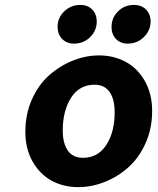

<svg xmlns="http://www.w3.org/2000/svg" viewBox="-20 -748 640 780"><path d="M280.8 -570.8Q250.5 -570.8 232.2 -590.1Q213.9 -609.4 213.9 -639.2Q213.9 -675.8 241 -701.9Q268.1 -728 306.2 -728Q336.4 -728 354.7 -709.2Q373 -690.4 373 -661.1Q373 -623.5 346.2 -597.2Q319.3 -570.8 280.8 -570.8ZM499 -570.8Q468.8 -570.8 450.9 -589.8Q433.1 -608.9 433.1 -638.2Q433.1 -675.8 459.5 -701.9Q485.8 -728 523.9 -728Q554.7 -728 573.2 -709.2Q591.8 -690.4 591.8 -661.1Q591.8 -624 564.5 -597.4Q537.1 -570.8 499 -570.8ZM297.9 12.2Q238.3 12.2 190.2 -13.7Q142.1 -39.6 112.5 -91.6Q83 -143.6 83 -212.9Q83 -283.2 109.1 -342.8Q135.3 -402.3 178.2 -440.9Q221.2 -479.5 274.4 -501.2Q327.6 -522.9 382.8 -522.9Q441.9 -522.9 490.5 -496.8Q539.1 -470.7 568.6 -418.5Q598.1 -366.2 598.1 -296.9Q598.1 -226.6 571.8 -167.2Q545.4 -107.9 502.7 -69.3Q460 -30.8 406.5 -9.3Q353 12.2 297.9 12.2ZM316.9 -106.9Q377.9 -106.9 411.9 -159.2Q445.8 -211.4 445.8 -292Q445.8 -344.7 425.3 -374.3Q404.8 -403.8 363.8 -403.8Q302.7 -403.8 268.8 -351.1Q234.9 -298.3 234.9 -217.8Q234.9 -166 255.4 -136.5Q275.9 -106.9 316.9 -106.9Z"/></svg>

Font: Office Code Pro D Bold Italic
Style: Regular
Weight: 700
Italic angle: -9°
Designer: Nathan Rutzky & Paul D. Hunt
Foundry: Adobe Systems Incorporated
Version: Version 1.004;PS 001.004;hotconv 1.0.70;makeotf.lib2.5.58329